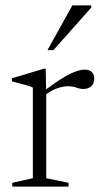

<svg xmlns="http://www.w3.org/2000/svg" viewBox="-20 -690 380 710"><path d="M292 -432.5Q311.5 -432.5 320 -423.2Q328.5 -414 328.5 -399Q328.5 -382 317.8 -371.5Q307 -361 288.5 -361Q275 -361 262.5 -366Q250 -371 230.5 -371Q214.5 -371 193.2 -364Q172 -357 151 -341.5V-31L233.5 -14V0H25.5V-14L101.5 -31V-366Q92 -371 71.8 -376.5Q51.5 -382 24 -389V-400.5L142.5 -436H149L150.5 -359.5Q210 -403.5 241.5 -418Q273 -432.5 292 -432.5ZM155.5 -504.5 247.5 -670H317.5V-662L177.5 -504.5Z"/></svg>

Font: Newsreader Text Light
Style: Regular
Weight: 300
Designer: Hugues Gentile
Foundry: Production Type
Version: Version 1.001